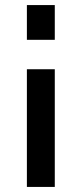

<svg xmlns="http://www.w3.org/2000/svg" viewBox="-20 -733 322 757"><path d="M196 -713V-576H86V-713ZM196 -460V4H86V-460Z"/></svg>

Font: Raleway-v4020 SemiBold
Style: Regular
Weight: 600
Designer: Matt McInerney, Pablo Impallari, Rodrigo Fuenzalida
Foundry: Matt McInerney, Pablo Impallari, Rodrigo Fuenzalida
Version: Version 4.020;PS 004.020;hotconv 1.0.88;makeotf.lib2.5.64775